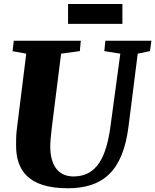

<svg xmlns="http://www.w3.org/2000/svg" viewBox="-20 -956 797 985"><path d="M62.5 -209C62.5 -87.4 121.1 9.8 327.1 9.8C506.8 9.8 609.9 -76.2 639.2 -306.2L686.5 -680.7L749.5 -693.8L756.8 -747.1H520.5L515.1 -693.8L597.2 -680.7L546.4 -305.7C525.4 -151.9 477.5 -50.8 357.4 -50.8C274.4 -50.8 237.8 -113.3 237.8 -206.1C237.8 -229 241.7 -264.6 246.1 -304.2L293.5 -680.7L389.6 -693.8L394.5 -747.1H50.8L44.4 -693.4L114.7 -680.7L65.9 -289.6C62.5 -260.7 62.5 -234.4 62.5 -209ZM329.1 -833.5H607.9V-935.5H329.1Z"/></svg>

Font: Merriweather
Style: Heavy Italic
Weight: 900
Italic angle: -7.5°
Designer: Eben Sorkin
Foundry: Eben Sorkin
Version: Version 1.001